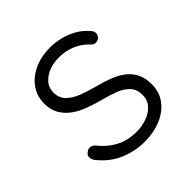

<svg xmlns="http://www.w3.org/2000/svg" viewBox="-148 -639 765 765"><g transform="rotate(-45 234.5 -256.5)"><path d="M50 -81Q42 -93 42.5 -104.5Q43 -116 55 -123Q63 -130 73.5 -129Q84 -128 93 -119Q120 -84 158.5 -62.5Q197 -41 250 -41Q278 -41 305.5 -50.5Q333 -60 351 -79.5Q369 -99 369 -129Q369 -160 351 -179Q333 -198 304.5 -209Q276 -220 244 -228Q210 -237 178 -248.5Q146 -260 121.5 -277.5Q97 -295 82 -320Q67 -345 67 -381Q67 -423 90 -455Q113 -487 152.5 -505Q192 -523 242 -523Q267 -523 296 -516.5Q325 -510 353 -495Q381 -480 403 -454Q412 -445 412 -433.5Q412 -422 402 -413Q394 -407 383.5 -407Q373 -407 366 -415Q342 -442 309 -456Q276 -470 238 -470Q209 -470 183.5 -460.5Q158 -451 141 -432Q124 -413 124 -382Q126 -353 144.5 -335Q163 -317 193.5 -305Q224 -293 262 -283Q294 -275 323.5 -264Q353 -253 375.5 -236.5Q398 -220 411.5 -195Q425 -170 425 -132Q425 -88 400.5 -56Q376 -24 335 -7Q294 10 244 10Q190 10 139.5 -11Q89 -32 50 -81Z"/></g></svg>

Font: zvoove
Style: Regular
Weight: 400
Designer: Vernon Adams (Nunito) & Andrew Paglinawan (Quicksand)
Foundry: zvoove
Version: Version 3.006